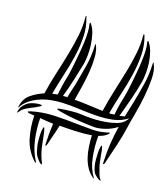

<svg xmlns="http://www.w3.org/2000/svg" viewBox="-112 -815 794 907"><g transform="rotate(15 285.5 -362.0)"><path d="M369 -232Q326 -236 280.5 -243.5Q235 -251 195 -262Q193 -263 186 -265Q179 -267 179 -269Q179 -272 186 -273Q193 -274 195 -274Q215 -276 246 -276.5Q277 -277 297 -274Q316 -271 341.5 -269Q367 -267 393 -268Q419 -269 443.5 -273Q468 -277 486 -285Q494 -288 504 -297Q514 -306 519 -315Q487 -294 448 -289Q409 -284 366.5 -287Q324 -290 280.5 -296Q237 -302 195 -304Q168 -305 139.5 -302Q111 -299 84.5 -290Q58 -281 36 -266Q14 -251 0 -229Q-2 -224 -1.5 -227.5Q-1 -231 -1 -233Q7 -273 36.5 -293.5Q66 -314 101 -325Q114 -379 131 -432Q148 -485 162.5 -535Q177 -585 186.5 -632Q196 -679 195 -723Q196 -725 195.5 -727Q195 -729 197 -729Q199 -730 199.5 -726.5Q200 -723 200 -722Q213 -678 210 -630.5Q207 -583 195.5 -534Q184 -485 167.5 -434.5Q151 -384 137 -333L163 -336Q168 -359 173.5 -383Q179 -407 185 -425Q187 -431 191.5 -449.5Q196 -468 201 -494Q206 -520 211.5 -550Q217 -580 220.5 -608Q224 -636 224.5 -659Q225 -682 222 -695Q222 -704 223 -704Q225 -704 227 -701.5Q229 -699 230 -697Q241 -680 246.5 -656Q252 -632 253.5 -605.5Q255 -579 252.5 -553Q250 -527 245 -508Q233 -466 219 -422Q205 -378 189 -336H206H211Q215 -353 221 -370Q227 -387 232 -404Q245 -451 258 -500.5Q271 -550 273 -607Q273 -612 274 -612Q276 -612 276.5 -610Q277 -608 278 -606Q287 -584 286.5 -550Q286 -516 280 -478.5Q274 -441 264.5 -402.5Q255 -364 247 -333Q284 -330 318.5 -325Q353 -320 388 -316Q401 -370 417.5 -422.5Q434 -475 448.5 -524.5Q463 -574 472.5 -621Q482 -668 481 -711Q481 -716 483 -716Q485 -716 486 -714Q487 -712 487 -711Q500 -666 496.5 -617.5Q493 -569 481 -519Q469 -469 452 -417.5Q435 -366 421 -314Q427 -312 433.5 -313Q440 -314 447 -314Q451 -339 458 -365.5Q465 -392 471 -411Q473 -417 477.5 -435.5Q482 -454 487 -480Q492 -506 497.5 -536Q503 -566 506.5 -594.5Q510 -623 510.5 -646Q511 -669 508 -682Q506 -689 509 -690Q511 -691 513 -688.5Q515 -686 516 -684Q527 -667 533 -643Q539 -619 540.5 -593Q542 -567 539.5 -541Q537 -515 532 -496Q520 -451 504 -405Q488 -359 471 -314L496 -318Q501 -335 507 -353.5Q513 -372 518 -390Q532 -438 544.5 -487.5Q557 -537 559 -593Q559 -598 559 -598.5Q559 -599 560 -599Q562 -599 564 -593Q576 -566 573 -523Q570 -480 561 -433.5Q552 -387 540 -343.5Q528 -300 522 -274Q511 -226 494 -175Q477 -124 464 -86Q461 -74 456 -74Q454 -75 454.5 -80Q455 -85 455 -90Q457 -133 463.5 -175.5Q470 -218 481 -263Q456 -246 424 -238Q392 -230 369 -232ZM169 -103Q171 -151 178 -197Q161 -199 144.5 -201.5Q128 -204 112 -207Q108 -153 115 -100.5Q122 -48 145 -4Q147 0 147 0Q147 5 141 0Q101 -44 89.5 -98.5Q78 -153 82 -211L60 -215Q55 -215 51.5 -217Q48 -219 48 -221Q48 -223 52 -224Q56 -225 59 -226Q116 -238 173 -235Q230 -232 289 -225Q326 -221 364 -218Q402 -215 444 -225Q448 -226 449 -224Q449 -223 445 -219Q428 -203 399 -197Q394 -143 400 -90.5Q406 -38 430 0Q433 3 430 3Q429 3 428 2Q427 1 425 0Q406 -16 394.5 -37.5Q383 -59 377 -84Q371 -109 369.5 -136.5Q368 -164 369 -192Q348 -190 326 -190Q304 -190 283 -191Q262 -192 243 -193.5Q224 -195 210 -196Q202 -169 193 -144.5Q184 -120 178 -100Q176 -95 174 -90.5Q172 -86 170 -88Q168 -88 168.5 -93Q169 -98 169 -103ZM442 -58Q447 -39 451 -24Q455 -9 462 0Q463 1 464 2.5Q465 4 463 5Q459 5 452 0Q441 -8 432.5 -18Q424 -28 419 -58Q417 -70 417 -87Q417 -104 418 -119.5Q419 -135 421.5 -146Q424 -157 427 -156Q429 -156 430 -151Q431 -146 432 -140Q433 -134 433.5 -128Q434 -122 434 -119Q436 -102 437.5 -87Q439 -72 442 -58ZM156 -71Q162 -35 175 -4Q177 3 176 3Q171 3 165 -3Q152 -18 145.5 -30Q139 -42 134 -71Q132 -82 131.5 -99Q131 -116 132 -132Q133 -148 135.5 -159Q138 -170 141 -170Q142 -170 143.5 -165Q145 -160 146 -153.5Q147 -147 148 -140.5Q149 -134 149 -132Q151 -115 152.5 -100Q154 -85 156 -71ZM34 -232Q21 -225 16 -220Q11 -215 4 -207Q0 -202 0 -204Q0 -206 0 -209Q4 -224 10 -233Q16 -242 30 -253Q37 -259 49.5 -263Q62 -267 74 -268.5Q86 -270 95 -269.5Q104 -269 104 -266Q104 -263 92.5 -258Q81 -253 78 -251Q66 -246 55 -241.5Q44 -237 34 -232Z"/></g></svg>

Font: Akronim
Style: Regular
Weight: 400
Designer: Grzegorz Klimczewski
Foundry: Fonty.PL
Version: Version 1.001